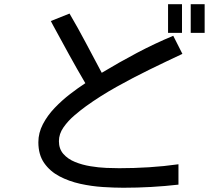

<svg xmlns="http://www.w3.org/2000/svg" viewBox="-20 -841 1040 902"><path d="M769.5 -686.5V-821.3H835V-686.5ZM876 -686.5V-821.3H941.4V-686.5ZM559.6 41Q516.6 41 463.4 37.6Q410.2 34.2 356.9 22.5Q303.7 10.7 259.3 -12.7Q214.8 -36.1 187.5 -75.2Q160.2 -114.3 160.2 -172.9Q160.2 -216.8 181.6 -257.8Q203.1 -298.8 237.3 -334.5Q271.5 -370.1 309.6 -399.4Q347.7 -428.7 380.9 -450.2Q341.8 -516.6 304.2 -585Q266.6 -653.3 229.5 -721.7L218.8 -742.2L306.6 -777.3Q346.7 -709 383.8 -638.7Q420.9 -568.4 458 -499Q539.1 -547.9 623 -592.3Q707 -636.7 793.9 -672.9L836.9 -587.9Q763.7 -553.7 683.6 -514.6Q603.5 -475.6 526.9 -432.6Q450.2 -389.6 383.8 -341.8Q359.4 -324.2 329.6 -298.8Q299.8 -273.4 278.3 -242.7Q256.8 -211.9 256.8 -177.7Q256.8 -141.6 277.8 -117.7Q298.8 -93.8 332.5 -80.1Q366.2 -66.4 404.8 -60.1Q443.4 -53.7 479.5 -52.2Q515.6 -50.8 540 -50.8Q609.4 -50.8 679.7 -55.2Q750 -59.6 818.4 -69.3V26.4Q691.4 41 559.6 41Z"/></svg>

Font: Kosugi
Style: Regular
Weight: 400
Version: Version 4.002